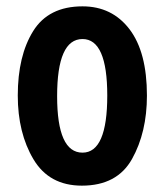

<svg xmlns="http://www.w3.org/2000/svg" viewBox="-20 -575 521 605"><path d="M240 -555Q133 -555 84.5 -477Q36 -399 36 -274Q36 -156 85.5 -73Q135 10 238 10Q349 10 396 -74Q443 -158 443 -274Q443 -411 388 -483Q333 -555 240 -555ZM240 -452Q318 -452 318 -274Q318 -94 240 -94Q160 -94 160 -272Q160 -452 240 -452Z"/></svg>

Font: Noto Sans UI Condensed
Style: Bold
Weight: 700
Width: 3
Designer: Monotype Design Team
Foundry: Monotype Imaging Inc.
Version: 1.001